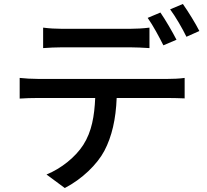

<svg xmlns="http://www.w3.org/2000/svg" viewBox="-20 -880 1040 966"><path d="M197 -741V-638C224 -640 261 -642 295 -642H632C664 -642 700 -640 732 -638V-741C701 -737 663 -735 632 -735H294C261 -735 227 -737 197 -741ZM79 -488V-384C107 -386 140 -387 170 -387H459C455 -297 442 -218 399 -151C360 -90 288 -32 214 -2L306 66C393 21 469 -53 505 -121C543 -193 563 -281 567 -387H825C851 -387 885 -386 909 -385V-488C883 -484 846 -483 825 -483H170C139 -483 107 -485 79 -488ZM787 -817 723 -790C750 -752 782 -692 802 -652L868 -680C848 -719 812 -781 787 -817ZM900 -860 836 -833C864 -795 897 -738 918 -695L983 -724C965 -760 927 -822 900 -860Z"/></svg>

Font: Noto Sans HK Medium
Style: Regular
Weight: 500
Designer: Ryoko NISHIZUKA 西塚涼子 (kana, bopomofo & ideographs); Paul D. Hunt (Latin, Greek & Cyrillic); Sandoll Communications 산돌커뮤니
Foundry: Adobe
Version: Version 2.002;hotconv 1.0.116;makeotfexe 2.5.65601